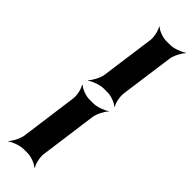

<svg xmlns="http://www.w3.org/2000/svg" viewBox="-298 -746 913 913"><g transform="rotate(45 158.0 -289.5)"><path d="M94 132H121C145 132 180 146 191 158L194 156C184 143 175 106 178 82L217 -206C220 -230 239 -267 253 -280L252 -282C237 -270 198 -256 174 -256H147C123 -256 88 -270 77 -282L74 -280C84 -267 93 -230 90 -206L51 82C48 106 29 143 15 156L16 158C31 146 70 132 94 132ZM243 -391 280 -661C283 -685 302 -722 316 -735L314 -737C299 -725 260 -711 236 -711H209C185 -711 150 -725 139 -737L137 -735C147 -722 156 -685 153 -661L116 -391C113 -367 93 -330 79 -317L81 -315C96 -327 135 -341 159 -341H186C210 -341 245 -327 256 -315L258 -317C248 -330 240 -367 243 -391Z"/></g></svg>

Font: Asimov
Style: EdgeIt
Weight: 500
Designer: Google
Version: Version 2.000980: 2014